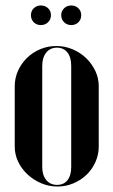

<svg xmlns="http://www.w3.org/2000/svg" viewBox="-20 -672 414 701"><path d="M185.8 -504Q216.8 -504 245 -492.1Q273.3 -480.1 294.3 -459.9Q315.2 -439.8 327.9 -413.3Q340.5 -386.9 340.5 -357.2V-137Q340.5 -107.5 328.6 -80.7Q316.7 -53.9 296.1 -34.1Q275.5 -14.2 248 -2.6Q220.5 9 190 9Q158.2 9 130.3 -3Q102.3 -15 80.8 -34.9Q59.2 -54.8 46.5 -81.1Q33.8 -107.4 33.8 -137V-357.2Q33.8 -386.7 45.7 -413.5Q57.7 -440.2 78.5 -460.5Q99.2 -480.8 126.9 -492.4Q154.5 -504 185.8 -504ZM187.8 -498Q163.2 -498 148.8 -479.9Q134.2 -461.8 134.2 -431.5V-62.8Q134.2 -32.5 148.8 -14.8Q163.3 3 188.5 3Q213 3 226.5 -14.2Q240 -31.5 240 -62.8V-431.5Q240 -462.8 226.1 -480.4Q212.2 -498 187.8 -498ZM93 -616.8Q93 -600.8 103.4 -590.6Q113.8 -580.5 129 -580.5Q145.2 -580.5 155.6 -590.9Q166 -601.2 166 -616.8Q166 -632 155.5 -642Q145 -652 129 -652Q113.8 -652 103.4 -642Q93 -632 93 -616.8ZM203.5 -616.8Q203.5 -601.5 213.9 -591Q224.2 -580.5 240.2 -580.5Q255.8 -580.5 266.1 -590.5Q276.5 -600.5 276.5 -616.8Q276.5 -632 266 -642Q255.5 -652 240.2 -652Q224.2 -652 213.9 -641.6Q203.5 -631.2 203.5 -616.8Z"/></svg>

Font: Moniqa Black
Style: Regular
Weight: 900
Designer: Rajesh Rajput
Foundry: Rajesh Rajput
Version: Version 1.000